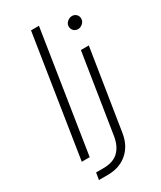

<svg xmlns="http://www.w3.org/2000/svg" viewBox="-214 -805 847 1007"><g transform="rotate(-30 209.5 -301.0)"><path d="M42 0 156 -730H204L90 0ZM72 128 79 86H124Q183 86 215 55Q247 24 256 -34L331 -510H379L302 -23Q291 47 244 87.5Q197 128 126 128ZM374 -612Q358 -612 347.5 -622.5Q337 -633 337 -649Q337 -659 342.5 -667.5Q348 -676 358 -682Q368 -688 379 -688Q394 -688 404.5 -678Q415 -668 415 -653Q415 -640 408.5 -631Q402 -622 392.5 -617Q383 -612 374 -612Z"/></g></svg>

Font: MuseoModerno ExtraLight
Style: Italic
Weight: 250
Italic angle: -9°
Designer: Pablo Cosgaya, Héctor Gatti, Marcela Romero, and the Authors of The MuseoModerno Project.
Foundry: Omnibus-Type Team
Version: Version 1.003